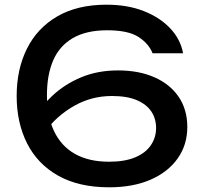

<svg xmlns="http://www.w3.org/2000/svg" viewBox="-20 -784 865 818"><path d="M434 -764Q523 -764 592 -737Q661 -710 705 -663.5Q749 -617 760 -557H630Q614 -598 570 -626.5Q526 -655 437 -655Q347 -655 290 -621.5Q233 -588 206.5 -526.5Q180 -465 180 -379Q180 -290 210 -226Q240 -162 299 -128.5Q358 -95 445 -95Q511 -95 555.5 -113.5Q600 -132 622.5 -165Q645 -198 645 -239Q645 -278 625 -308.5Q605 -339 563.5 -357Q522 -375 457 -375Q370 -375 296 -333Q222 -291 173 -224L117 -265Q150 -326 202.5 -375.5Q255 -425 325.5 -454.5Q396 -484 483 -484Q572 -484 638.5 -454.5Q705 -425 741.5 -371Q778 -317 778 -243Q778 -167 737 -109Q696 -51 621.5 -18.5Q547 14 445 14Q316 14 228 -35.5Q140 -85 95.5 -173Q51 -261 51 -375Q51 -489 95 -577Q139 -665 224.5 -714.5Q310 -764 434 -764Z"/></svg>

Font: Unbounded
Style: Regular
Weight: 400
Designer: Luke Prowse, Jean-Baptiste Morizot, Fátima Lázaro, Florian Runge
Foundry: NaN
Version: Version 1.701;gftools[0.9.28.dev5+ged2979d]